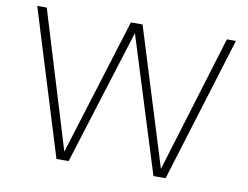

<svg xmlns="http://www.w3.org/2000/svg" viewBox="-79 -852 1244 964"><g transform="rotate(10 543.0 -370.0)"><path d="M264.5 0 36 -740H84.5L302.5 -25H291.5L513.5 -740H573L795 -25H784.5L1003 -740H1049L821 0H759L536.5 -710.5H549L326.5 0Z"/></g></svg>

Font: Encode Sans SC SemiExpanded ExtraLight
Style: Regular
Weight: 250
Width: 6
Designer: Multiple Designers
Foundry: Impallari Type
Version: Version 3.002